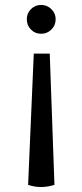

<svg xmlns="http://www.w3.org/2000/svg" viewBox="-20 -542 335 780"><path d="M147 -522Q171.4 -522 188.7 -504.9Q206.1 -487.8 206.1 -463.9Q206.1 -439 188.7 -421.9Q171.4 -404.8 147 -404.8Q122.6 -404.8 105.7 -421.9Q88.9 -439 88.9 -463.9Q88.9 -488.3 106 -505.1Q123 -522 147 -522ZM94.2 209Q145.5 226.6 201.2 209L182.1 -324.2H117.2Z"/></svg>

Font: Arima Madurai Medium
Style: Regular
Weight: 500
Designer: Joana Correia and Natanael Gama
Foundry: NDISCOVER
Version: Version 1.019;PS 001.019;hotconv 1.0.88;makeotf.lib2.5.64775